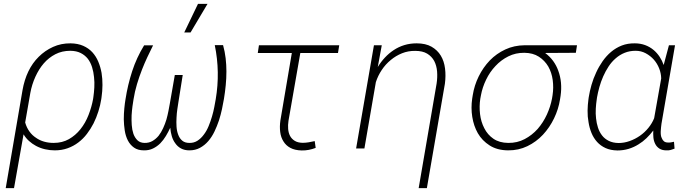

<svg xmlns="http://www.w3.org/2000/svg" viewBox="-20 -760 3561 983"><path d="M498.5 -252.4 500 -263.2Q504.4 -293 504.6 -324.7Q504.9 -356.4 500 -386.7Q494.6 -417 483.2 -444.3Q471.7 -471.7 452.6 -492.7Q433.6 -513.2 406 -525.4Q378.4 -537.6 341.3 -538.1Q293 -538.6 251.5 -519.8Q210 -501 178.2 -469.2Q146 -437.5 125.2 -394.3Q104.5 -351.1 95.2 -297.9L9.3 203.1H51.8L100.6 -72.3Q112.3 -52.7 128.7 -38.1Q145 -23.4 164.1 -13.2Q186 -1.5 210.7 4.2Q235.4 9.8 260.3 9.8Q295.9 9.8 326.2 -1Q356.4 -11.7 381.3 -30.8Q405.8 -49.3 425 -74.5Q444.3 -99.6 459 -128.4Q473.6 -157.7 483.6 -189.5Q493.7 -221.2 498.5 -252.4ZM458 -262.7 456.5 -252.4Q449.2 -212.4 433.3 -171.4Q417.5 -130.4 391.6 -98.1Q366.7 -66.9 332.8 -47.6Q298.8 -28.3 254.9 -28.3Q228.5 -28.3 205.6 -34.9Q182.6 -41.5 164.1 -54.7Q144.5 -67.4 130.4 -87.2Q116.2 -106.9 108.9 -132.8L135.3 -284.2Q143.1 -327.1 161.1 -366.9Q179.2 -406.7 204.1 -435.5Q229.5 -464.8 263.4 -482.4Q297.4 -500 340.3 -500Q371.6 -499.5 393.3 -488.5Q415 -477.5 429.7 -459Q443.8 -440.4 451.4 -416Q459 -391.6 461.4 -365.2Q464.4 -338.9 462.9 -312.5Q461.4 -286.1 458 -262.7Z M763.7 -527.8H717.8Q679.2 -464.8 656.5 -394.8Q633.8 -324.7 622.6 -252Q619.1 -232.4 616.5 -205.1Q613.8 -177.7 613.8 -148.9Q614.3 -120.1 618.7 -91.8Q623 -63.5 634.8 -40.5Q646.5 -18.1 666.3 -4.2Q686 9.8 716.8 9.8Q742.7 10.3 763.4 0.2Q784.2 -9.8 800.8 -26.4Q816.9 -43 829.3 -63.7Q841.8 -84.5 851.6 -106Q853.5 -83.5 859.6 -62.7Q865.7 -42 877.4 -26.4Q888.7 -9.8 906.7 0Q924.8 9.8 949.7 9.8Q980 9.8 1003.9 -3.2Q1027.8 -16.1 1046.4 -37.6Q1064.9 -59.1 1078.1 -86.7Q1091.3 -114.3 1101.1 -143.6Q1110.4 -172.9 1116.5 -201.4Q1122.6 -230 1126.5 -253.4Q1132.3 -288.1 1135.7 -323.5Q1139.2 -358.9 1139.2 -394.5Q1139.2 -427.7 1135.3 -461.7Q1131.3 -495.6 1122.1 -528.8H1079.6Q1093.8 -460 1095 -390.6Q1096.2 -321.3 1084.5 -252Q1081.5 -234.9 1077.1 -211.7Q1072.8 -188.5 1065.4 -163.6Q1058.1 -138.7 1048.1 -114.3Q1038.1 -89.8 1023.9 -71.3Q1009.8 -51.8 991.5 -39.8Q973.1 -27.8 949.7 -28.3Q926.8 -28.3 913.1 -39.8Q899.4 -51.3 892.6 -69.8Q885.3 -88.4 883.8 -111.6Q882.3 -134.8 883.8 -157.7Q884.8 -180.2 887.9 -200.9Q891.1 -221.7 893.1 -234.9L915.5 -376H875L849.6 -230.5Q846.7 -213.9 842.5 -192.4Q838.4 -170.9 832 -147.9Q825.2 -125.5 815.2 -103.8Q805.2 -82 792 -64.9Q777.8 -47.9 760 -37.8Q742.2 -27.8 719.7 -28.3Q697.3 -28.8 683.8 -41.7Q670.4 -54.7 663.1 -74.7Q656.2 -95.2 654.5 -119.9Q652.8 -144.5 653.8 -169.4Q655.3 -193.8 658.2 -215.6Q661.1 -237.3 663.6 -251Q669.9 -291 681.4 -329.3Q692.9 -367.7 707.5 -404.8Q719.7 -436 734.1 -466.8Q748.5 -497.6 763.7 -527.8ZM993.7 -740.2 923.3 -593.8H955.6L1042.5 -740.2Z M1710.4 -488.8 1716.8 -528.3H1305.7L1299.8 -488.8H1474.1L1415.5 -143.1Q1411.1 -111.8 1414.6 -84.2Q1418 -56.6 1431.2 -36.1Q1443.8 -15.1 1466.6 -2.9Q1489.3 9.3 1523.9 10.3Q1543 10.7 1560.8 7.3Q1578.6 3.9 1596.2 -2.9L1591.3 -37.6Q1576.2 -34.2 1560.8 -31.5Q1545.4 -28.8 1529.3 -28.8Q1504.4 -29.3 1488.8 -39.1Q1473.1 -48.8 1464.8 -64.5Q1457 -79.6 1455.3 -99.6Q1453.6 -119.6 1457 -141.6L1517.6 -488.8Z M1934.6 -528.3H1894.5L1803.2 0H1845.7L1904.3 -339.4Q1915 -372.6 1934.6 -401.9Q1954.1 -431.2 1981 -453.1Q2006.8 -474.6 2038.3 -487.3Q2069.8 -500 2106 -499.5Q2143.6 -499.5 2167 -485.4Q2190.4 -471.2 2203.1 -447.8Q2215.3 -424.3 2217.8 -394Q2220.2 -363.8 2215.3 -332L2123.5 203.1H2165.5L2257.8 -331.5Q2263.2 -372.1 2258.5 -409.4Q2253.9 -446.8 2236.8 -475.1Q2219.7 -503.4 2189.5 -520.8Q2159.2 -538.1 2113.3 -538.1Q2079.6 -538.1 2050 -529.1Q2020.5 -520 1995.6 -503.4Q1971.2 -487.3 1950.7 -465.3Q1930.2 -443.4 1914.1 -417Z M2928.2 -489.7 2934.1 -528.3H2666Q2612.3 -527.8 2567.1 -506.8Q2522 -485.8 2487.8 -450.7Q2453.6 -415 2430.9 -368.9Q2408.2 -322.8 2400.4 -272.9L2397.5 -254.9Q2390.6 -208 2397.9 -161.6Q2405.3 -115.2 2426.3 -78.1Q2448.2 -40 2486.8 -15.4Q2525.4 9.3 2581.1 9.8Q2634.8 10.3 2680.2 -11.7Q2725.6 -33.7 2759.8 -70.3Q2793.9 -106.9 2816.7 -154.1Q2839.4 -201.2 2847.2 -251L2850.1 -269.5Q2855 -303.7 2852.1 -336.4Q2849.1 -369.1 2837.9 -398.9Q2828.6 -424.8 2812 -447.8Q2795.4 -470.7 2771 -488.8ZM2439 -254.4 2442.4 -272.5Q2449.7 -312.5 2468.8 -352.1Q2487.8 -391.6 2516.6 -421.9Q2544.9 -452.6 2582.5 -471.4Q2620.1 -490.2 2664.6 -489.7Q2708.5 -489.3 2738.8 -469.7Q2769 -450.2 2787.1 -419.4Q2804.7 -388.2 2809.8 -349.9Q2814.9 -311.5 2809.1 -273.4L2806.2 -255.4Q2798.3 -213.9 2779.8 -173.3Q2761.2 -132.8 2732.9 -100.1Q2704.1 -67.9 2666.3 -47.9Q2628.4 -27.8 2582 -28.3Q2536.6 -28.8 2506.3 -49.6Q2476.1 -70.3 2459.5 -103.5Q2442.4 -136.2 2437.7 -176Q2433.1 -215.8 2439 -254.4Z M3436 -528.3H3404.8L3377.9 -427.2Q3370.1 -449.7 3357.2 -469.2Q3344.2 -488.8 3327.1 -503.4Q3307.6 -520 3283 -529.1Q3258.3 -538.1 3230 -538.1Q3193.4 -538.6 3163.3 -526.9Q3133.3 -515.1 3108.9 -494.6Q3084.5 -474.1 3065.2 -446.5Q3045.9 -418.9 3032.2 -388.7Q3017.6 -357.9 3008.3 -325.2Q2999 -292.5 2994.1 -261.7L2992.7 -251.5Q2988.8 -223.6 2988.3 -193.4Q2987.8 -163.1 2993.2 -134.3Q2997.6 -105.5 3008.3 -79.3Q3019 -53.2 3037.1 -33.2Q3054.7 -13.7 3080.3 -2Q3106 9.8 3141.1 10.3Q3170.9 10.3 3198 2.2Q3225.1 -5.9 3249 -21Q3271 -34.2 3290 -52.7Q3309.1 -71.3 3324.7 -91.8Q3323.7 -74.7 3325.2 -56.9Q3326.7 -39.1 3334 -24.4Q3341.3 -8.8 3356 0.7Q3370.6 10.3 3394 9.8Q3404.8 10.3 3414.3 7.6Q3423.8 4.9 3433.6 1L3430.7 -34.2Q3423.3 -32.7 3415.8 -31.2Q3408.2 -29.8 3400.4 -30.3Q3387.2 -30.3 3379.6 -36.4Q3372.1 -42.5 3368.7 -51.8Q3364.7 -59.1 3363.5 -68.6Q3362.3 -78.1 3362.8 -88.4Q3363.3 -98.6 3364.5 -108.9Q3365.7 -119.1 3366.7 -127ZM3035.2 -251 3036.6 -261.2Q3041 -286.6 3048.8 -314.5Q3056.6 -342.3 3068.4 -369.1Q3080.1 -395.5 3095.7 -419.4Q3111.3 -443.4 3132.3 -461.4Q3152.8 -479.5 3178.2 -489.7Q3203.6 -500 3234.4 -500Q3262.2 -500 3285.9 -487.3Q3309.6 -474.6 3327.6 -454.6Q3344.7 -435.1 3354.7 -409.9Q3364.7 -384.8 3365.2 -358.4L3329.1 -154.8Q3318.8 -128.9 3299.8 -105.5Q3280.8 -82 3256.3 -64.9Q3231.9 -47.9 3203.6 -37.8Q3175.3 -27.8 3147 -27.8Q3117.7 -28.3 3096.7 -38.8Q3075.7 -49.3 3062.5 -66.4Q3048.8 -84 3041.5 -106.7Q3034.2 -129.4 3031.7 -153.8Q3028.8 -178.2 3030.3 -203.4Q3031.7 -228.5 3035.2 -251Z"/></svg>

Font: Roboto Mono ExtraLight
Style: Italic
Weight: 250
Italic angle: -10°
Monospace: yes
Designer: Google
Version: Version 3.000